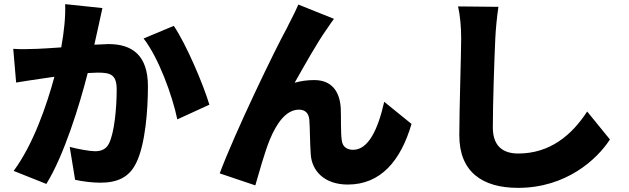

<svg xmlns="http://www.w3.org/2000/svg" viewBox="-20 -834 3040 928"><path d="M820 -709 674 -648C746 -556 813 -373 837 -257L992 -328C963 -425 881 -619 820 -709ZM44 -598 58 -435C91 -441 149 -449 181 -454L243 -463C206 -326 141 -136 46 -8L204 55C289 -82 364 -324 404 -481L452 -483C514 -483 544 -474 544 -401C544 -308 532 -191 507 -141C494 -114 471 -103 439 -103C414 -103 354 -114 317 -124L343 35C379 43 426 49 465 49C546 49 605 24 639 -48C682 -136 695 -300 695 -417C695 -567 619 -621 504 -621L436 -618L454 -699C460 -727 468 -765 475 -795L295 -814C297 -752 290 -683 276 -605C231 -602 190 -599 161 -598C121 -597 83 -595 44 -598Z M1594 -743 1422 -812C1401 -763 1379 -725 1366 -697C1313 -602 1116 -195 1042 4L1214 62C1230 7 1260 -101 1284 -159C1318 -241 1364 -304 1425 -304C1456 -304 1472 -286 1475 -256C1478 -223 1478 -139 1482 -88C1487 -8 1548 58 1661 58C1820 58 1917 -57 1969 -235L1837 -342C1807 -208 1760 -110 1687 -110C1660 -110 1636 -122 1632 -155C1626 -193 1629 -275 1627 -311C1622 -397 1579 -447 1499 -447C1467 -447 1435 -443 1404 -434C1452 -518 1510 -624 1562 -697C1573 -712 1583 -729 1594 -743Z M2389 -801 2194 -803C2204 -758 2209 -703 2209 -649C2209 -574 2200 -306 2200 -180C2200 -5 2309 74 2484 74C2717 74 2866 -64 2928 -160L2818 -295C2745 -183 2640 -92 2485 -92C2417 -92 2362 -122 2362 -218C2362 -328 2369 -544 2374 -649C2376 -693 2382 -754 2389 -801Z"/></svg>

Font: Noto Sans CJK TC Black
Style: Regular
Weight: 900
Designer: Ryoko NISHIZUKA 西塚涼子 (kana, bopomofo & ideographs); Paul D. Hunt (Latin, Greek & Cyrillic); Sandoll Communications 산돌커뮤니
Foundry: Adobe
Version: Version 2.004;hotconv 1.0.118;makeotfexe 2.5.65603